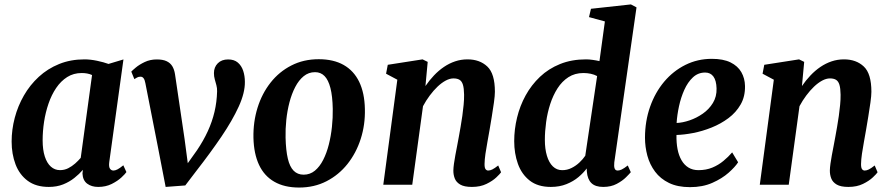

<svg xmlns="http://www.w3.org/2000/svg" viewBox="-20 -837 4034 870"><path d="M475.1 -102.7Q472.3 -81.3 478.3 -72.8Q484.2 -64.2 494.1 -64.2Q502 -64.2 512.4 -69.5Q522.7 -74.8 538.8 -88L552.8 -57.3Q547.9 -49.6 530.6 -33.3Q513.3 -17.1 486.3 -3.5Q459.3 10 425 10Q394.8 10 375 -4.8Q355.2 -19.7 353.7 -50.8L355.6 -67.4Q339.2 -48.3 316.8 -30.6Q294.5 -12.8 265.9 -1.4Q237.2 10 201.1 10Q142.9 10 105.5 -17.8Q68.2 -45.5 50.4 -92.3Q32.7 -139.2 32.7 -195.5Q32.7 -249.5 46.8 -303.1Q60.9 -356.7 88.3 -404.3Q115.7 -452 155.8 -488.9Q195.8 -525.8 247.9 -546.9Q299.9 -568 362.9 -568Q389.3 -568 419.9 -561.6Q450.4 -555.1 471.7 -547.3L539.4 -567.7ZM397.1 -497Q386.5 -501.9 374.6 -504Q362.7 -506.1 350.4 -506.1Q313.3 -506.1 284.5 -487.9Q255.7 -469.6 234.6 -438.5Q213.5 -407.3 199.9 -367.7Q186.3 -328.1 179.7 -285.2Q173.2 -242.4 173.2 -201.2Q173.2 -158.2 183 -127.9Q192.8 -97.6 210.6 -81.8Q228.3 -66.1 252 -66.1Q272.1 -66.1 289.1 -74.7Q306.1 -83.4 320.5 -96.1Q334.8 -108.9 345.8 -121.7Z M638.7 -460.2Q636 -475.2 630.6 -482.4Q625.2 -489.5 616.8 -489.5Q607.9 -489.5 601.3 -485.9Q594.8 -482.3 588.8 -478.5L574.9 -512.4Q579.1 -517.4 595 -530.7Q610.9 -544.1 635.6 -555.9Q660.4 -567.7 690.5 -567.7Q718 -567.7 734.9 -559.7Q751.9 -551.7 760.9 -536.7Q769.8 -521.7 773 -500.7L816.4 -206.7L838.2 -42.3L798.8 -52.3L872.8 -156.4Q901.9 -199.5 921.6 -242.5Q941.3 -285.4 951.9 -330Q962.5 -374.7 963.7 -422.8Q964.2 -437.7 960.5 -450.9Q956.9 -464 953.2 -477.5Q949.4 -490.9 949.4 -505.8Q949.4 -532.6 966.8 -550.2Q984.2 -567.7 1013.7 -567.7Q1041 -567.7 1057.7 -553.5Q1074.3 -539.3 1082 -516.1Q1089.6 -492.8 1089.6 -466Q1090.3 -416.8 1061.7 -354Q1033 -291.2 983.5 -218.1Q933.9 -145.1 871.7 -65.2L819.5 3.3L730.6 10L695.2 -172.7Z M1424.3 -568.7Q1491.1 -568.7 1537.1 -542.7Q1583.2 -516.6 1607.6 -466.2Q1632 -415.7 1633.4 -342.7Q1635.1 -271.7 1614.5 -207.6Q1593.9 -143.5 1554.5 -93.9Q1515 -44.3 1459.5 -15.8Q1404 12.8 1335.5 12.8Q1269 12.8 1223.3 -13.3Q1177.5 -39.4 1153.8 -89.8Q1130.2 -140.2 1128.4 -212.6Q1127 -284.5 1147 -348.8Q1167 -413.1 1205.9 -462.5Q1244.8 -512 1300.2 -540.3Q1355.5 -568.7 1424.3 -568.7ZM1407.6 -510Q1378.4 -510 1356.1 -491.8Q1333.8 -473.6 1317.8 -442.8Q1301.7 -411.9 1291.6 -373.3Q1281.6 -334.8 1277.3 -293.5Q1273 -252.3 1274 -213.3Q1275.4 -155.7 1284.2 -118.4Q1292.9 -81.2 1310.7 -63.3Q1328.4 -45.5 1356 -45.5Q1384.8 -45.5 1406.8 -63.6Q1428.8 -81.8 1444.4 -112.5Q1460.1 -143.2 1469.9 -181.8Q1479.7 -220.5 1484.1 -262.2Q1488.5 -303.8 1487.8 -343.3Q1486.7 -401.3 1477.3 -438Q1467.9 -474.7 1450.7 -492.3Q1433.4 -510 1407.6 -510Z M1907.8 -447.1Q1925.5 -473.1 1946.4 -495.1Q1967.3 -517.2 1991.4 -533.6Q2015.5 -550 2042.3 -559Q2069.1 -568 2098.4 -568Q2153.7 -568 2188.1 -535.6Q2222.5 -503.3 2222.5 -421.2Q2222.5 -403.8 2218.2 -372.8Q2213.9 -341.8 2208.3 -307.9Q2202.7 -274 2198.1 -247Q2193.9 -222 2188.7 -194.2Q2183.5 -166.3 2179.7 -140.1Q2175.9 -113.8 2175.6 -93.8Q2175.4 -76.3 2180.4 -70.2Q2185.4 -64.2 2191.9 -64.2Q2200.9 -64.2 2211.1 -69.3Q2221.3 -74.4 2237.5 -87.2L2250.5 -56.4Q2246.2 -49.5 2229.2 -33.4Q2212.3 -17.3 2184.4 -3.7Q2156.6 10 2118.3 10Q2083.5 10 2065.4 -0.7Q2047.2 -11.4 2040.6 -28.5Q2034 -45.6 2034.3 -64.8Q2034.6 -77.7 2037 -95.3Q2039.4 -113 2043.3 -133.7Q2047.2 -154.5 2051.4 -176.1Q2055.5 -197.8 2059.2 -218Q2062.8 -238.4 2067.1 -262.4Q2071.3 -286.4 2074.9 -311.7Q2078.4 -337 2080.8 -361.6Q2083.2 -386.1 2082.9 -407.9Q2082.5 -437.2 2077.6 -453.1Q2072.7 -469 2062.2 -475.4Q2051.7 -481.7 2034.7 -481.7Q2017.9 -481.7 1999.3 -471.7Q1980.8 -461.7 1962.5 -444.3Q1944.2 -426.8 1927.3 -404.1Q1910.3 -381.4 1896.7 -355.8L1848 0H1716.8L1780.4 -475.8L1729.4 -503L1737.1 -543.4L1894.7 -568L1918 -556.6Z M2763.5 -101.3Q2761.5 -83.3 2765 -73.7Q2768.5 -64.2 2779 -64.2Q2787.1 -64.2 2797.4 -69.1Q2807.7 -74 2824.6 -87.2L2838.3 -56.7Q2832.9 -50 2816.8 -33.9Q2800.8 -17.8 2774.7 -3.9Q2748.7 10 2713.3 10Q2677.5 10 2659.8 -7.4Q2642 -24.8 2639.2 -59L2638.5 -73.7Q2624.2 -54.1 2601.3 -34.7Q2578.3 -15.3 2546.9 -2.7Q2515.5 10 2475.9 10Q2417 10 2380.3 -18.7Q2343.7 -47.4 2326.8 -94.6Q2310 -141.7 2310 -197.4Q2310 -250.7 2322.9 -304Q2335.8 -357.4 2361.8 -404.7Q2387.8 -452 2426.7 -488.9Q2465.6 -525.8 2517.9 -546.9Q2570.2 -568 2635.5 -568Q2649.5 -568 2665.4 -565.7Q2681.4 -563.5 2696.3 -560.1L2720.9 -739.9L2648.9 -759.5L2657.8 -797.2L2838.8 -817L2864.2 -803.6ZM2685.7 -492.3Q2672.5 -499.5 2656.5 -502.8Q2640.5 -506.1 2623.5 -506.1Q2584.8 -506.1 2555.7 -487.3Q2526.7 -468.6 2506.3 -436.8Q2486 -405 2473.2 -365.6Q2460.4 -326.2 2454.7 -284.1Q2448.9 -242.1 2448.9 -203.4Q2448.9 -162.2 2458.2 -131.2Q2467.5 -100.1 2485.1 -83Q2502.8 -65.9 2527.5 -65.9Q2550 -65.9 2569.8 -75.8Q2589.6 -85.6 2605.7 -100.8Q2621.8 -116 2632 -131.4Z M3324.6 -101.7Q3311.3 -80.8 3281.6 -54.4Q3251.8 -28 3207.8 -8.5Q3163.8 11 3106.6 11Q3050.4 11 3011.4 -8Q2972.3 -27 2948.3 -59.2Q2924.2 -91.5 2913.4 -131.4Q2902.7 -171.3 2902.6 -212.7Q2902.7 -288.2 2925.7 -353.2Q2948.6 -418.2 2989.6 -466.9Q3030.7 -515.6 3085.8 -543Q3141 -570.4 3205.3 -570.4Q3257.2 -570.4 3290.1 -554.3Q3323 -538.1 3339.1 -510.2Q3355.1 -482.2 3355.8 -447.7Q3356.8 -399.8 3336.1 -363.7Q3315.4 -327.5 3280.7 -301.6Q3246.1 -275.8 3204.4 -259.1Q3162.8 -242.4 3121 -234.3Q3079.3 -226.3 3045.3 -225.4Q3044.5 -190.5 3050.1 -161.4Q3055.7 -132.4 3068.1 -111Q3080.5 -89.5 3099.6 -77.8Q3118.8 -66 3144.8 -66Q3179.7 -66 3207.7 -77.6Q3235.7 -89.2 3258 -107.8Q3280.4 -126.3 3297.6 -146.5ZM3175.3 -508.3Q3143.2 -508.3 3119.8 -486.5Q3096.4 -464.7 3080.8 -429.9Q3065.2 -395.1 3056.7 -355.4Q3048.1 -315.7 3045.9 -279.8Q3073 -280.8 3104.7 -291.6Q3136.4 -302.4 3164.6 -322.1Q3192.9 -341.8 3210.4 -370.5Q3228 -399.2 3226.9 -436.4Q3225.9 -472.2 3212.6 -490.3Q3199.3 -508.3 3175.3 -508.3Z M3613.8 -447.1Q3631.5 -473.1 3652.4 -495.1Q3673.3 -517.2 3697.4 -533.6Q3721.5 -550 3748.3 -559Q3775.1 -568 3804.4 -568Q3859.7 -568 3894.1 -535.6Q3928.5 -503.3 3928.5 -421.2Q3928.5 -403.8 3924.2 -372.8Q3919.9 -341.8 3914.3 -307.9Q3908.7 -274 3904.1 -247Q3899.9 -222 3894.7 -194.2Q3889.5 -166.3 3885.7 -140.1Q3881.9 -113.8 3881.6 -93.8Q3881.4 -76.3 3886.4 -70.2Q3891.4 -64.2 3897.9 -64.2Q3906.9 -64.2 3917.1 -69.3Q3927.3 -74.4 3943.5 -87.2L3956.5 -56.4Q3952.2 -49.5 3935.2 -33.4Q3918.3 -17.3 3890.4 -3.7Q3862.6 10 3824.3 10Q3789.5 10 3771.4 -0.7Q3753.2 -11.4 3746.6 -28.5Q3740 -45.6 3740.3 -64.8Q3740.6 -77.7 3743 -95.3Q3745.4 -113 3749.3 -133.7Q3753.2 -154.5 3757.4 -176.1Q3761.5 -197.8 3765.2 -218Q3768.8 -238.4 3773.1 -262.4Q3777.3 -286.4 3780.9 -311.7Q3784.4 -337 3786.8 -361.6Q3789.2 -386.1 3788.9 -407.9Q3788.5 -437.2 3783.6 -453.1Q3778.7 -469 3768.2 -475.4Q3757.7 -481.7 3740.7 -481.7Q3723.9 -481.7 3705.3 -471.7Q3686.8 -461.7 3668.5 -444.3Q3650.2 -426.8 3633.3 -404.1Q3616.3 -381.4 3602.7 -355.8L3554 0H3422.8L3486.4 -475.8L3435.4 -503L3443.1 -543.4L3600.7 -568L3624 -556.6Z"/></svg>

Font: Merriweather 7pt Light
Style: Italic
Weight: 300
Italic angle: -7.8°
Designer: Eben Sorkin
Foundry: Eben Sorkin
Version: Version 2.200;gftools[0.9.31]